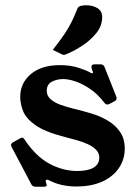

<svg xmlns="http://www.w3.org/2000/svg" viewBox="-20 -699 517 731"><path d="M398 -304Q392 -301 389 -301Q383 -301 378 -307Q352 -341 323 -360.5Q294 -380 267.5 -389Q241 -398 220 -398Q197 -398 177.5 -388Q158 -378 158 -353Q158 -334 173 -321Q188 -308 210.5 -300Q233 -292 257 -286Q291 -278 326 -267.5Q361 -257 390 -240Q419 -223 437 -197Q455 -171 455 -133Q455 -92 432.5 -59Q410 -26 369 -7.5Q328 11 270 11Q243 11 217 5.5Q191 0 168 -12Q162 -15 160 -15Q154 -15 154 -9Q154 -8 154.5 -6Q155 -4 156 -2Q158 4 158 5Q158 12 147 12H115Q105 12 100 4L25 -138Q22 -144 22 -146Q22 -153 29 -157L56 -172Q62 -175 64 -175Q69 -175 74 -167Q117 -103 168.5 -75.5Q220 -48 274 -48Q315 -48 336.5 -61Q358 -74 358 -99Q358 -116 346 -128.5Q334 -141 314.5 -150Q295 -159 271.5 -165.5Q248 -172 225 -178Q151 -197 115 -222.5Q79 -248 68 -276Q57 -304 57 -330Q57 -383 97.5 -417Q138 -451 208 -451Q249 -451 280.5 -440.5Q312 -430 325 -422Q329 -420 331 -420Q334 -420 334 -423Q334 -425 333 -428Q332 -431 330 -435Q329 -439 328.5 -441.5Q328 -444 328 -445Q328 -454 340 -454H363Q374 -454 378 -444L422 -333Q423 -330 423.5 -328Q424 -326 424 -324Q424 -318 417 -314ZM181 -509Q209 -545 225.5 -569.5Q242 -594 253 -616.5Q264 -639 275 -667Q279 -675 289 -677Q299 -679 308 -679Q333 -679 351 -668Q369 -657 369 -634Q369 -601 347.5 -574Q326 -547 296 -527Q266 -507 238 -495Q234 -494 230.5 -492Q227 -490 223 -490Q219 -490 214 -493Z"/></svg>

Font: Young Serif Light
Style: Regular
Weight: 300
Designer: Bastien Sozeau
Foundry: NBR — Bastien Sozeau
Version: Version 5.001